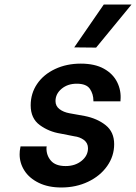

<svg xmlns="http://www.w3.org/2000/svg" viewBox="-20 -823 603 851"><path d="M67 -139Q67 -155 70 -168L71 -174H187L186 -168Q185 -135 205.5 -111Q226 -87 271 -87Q313 -87 341.5 -110Q370 -133 370 -166Q370 -189 352 -202.5Q334 -216 309 -219L248 -231Q197 -239 156.5 -268.5Q116 -298 116 -356Q116 -409 144.5 -451Q173 -493 224 -517Q275 -541 338 -541Q400 -541 440.5 -518.5Q481 -496 499.5 -458.5Q518 -421 514 -378V-374H394V-377Q394 -406 378.5 -429Q363 -452 320 -452Q280 -452 253 -429.5Q226 -407 226 -375Q226 -353 243.5 -339.5Q261 -326 288 -321L355 -309Q411 -298 448.5 -268Q486 -238 486 -184Q486 -131 455 -87Q424 -43 370.5 -17.5Q317 8 252 8Q194 8 152 -12.5Q110 -33 88.5 -66.5Q67 -100 67 -139ZM309 -613 440 -803H563L406 -612Z"/></svg>

Font: Be Vietnam SemiBold
Style: Italic
Weight: 600
Italic angle: -9.556°
Designer: Gabriel Lam
Foundry: TypeRant
Version: Version 3.000